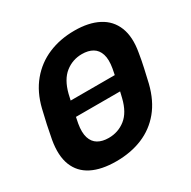

<svg xmlns="http://www.w3.org/2000/svg" viewBox="-160 -865 1023 1030"><g transform="rotate(-30 351.5 -350.0)"><path d="M122 -305Q111 -305 106 -312Q101 -319 103 -329L111 -371Q113 -381 121.5 -388Q130 -395 141 -395H580Q591 -395 596 -388Q601 -381 599 -371L591 -329Q589 -319 580.5 -312Q572 -305 561 -305ZM275 10Q184 10 124.5 -20Q65 -50 41 -110.5Q17 -171 33 -263Q41 -306 50 -348.5Q59 -391 70 -435Q92 -525 143 -586.5Q194 -648 267 -679Q340 -710 429 -710Q517 -710 576.5 -679Q636 -648 660.5 -586.5Q685 -525 669 -435Q662 -391 652.5 -348.5Q643 -306 633 -263Q610 -171 560 -110.5Q510 -50 437.5 -20Q365 10 275 10ZM302 -119Q361 -119 406 -154.5Q451 -190 470 -268Q481 -312 489 -350.5Q497 -389 505 -432Q514 -484 503.5 -517Q493 -550 466.5 -565.5Q440 -581 401 -581Q343 -581 298 -545.5Q253 -510 233 -432Q223 -389 214.5 -350.5Q206 -312 198 -268Q189 -216 199.5 -183Q210 -150 236.5 -134.5Q263 -119 302 -119Z"/></g></svg>

Font: Rubik Light SemiBold
Style: Italic
Weight: 600
Italic angle: -12°
Version: Version 2.104